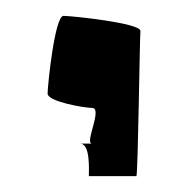

<svg xmlns="http://www.w3.org/2000/svg" viewBox="-20 -138 242 242"><path d="M40 -20C40 -10 86 -2 96 -2C110 -2 86 43 96 43H81C94 43 92 76 92 84H152C154 76 156 -86 157 -99C157 -109 70 -118 60 -118C49 -118 40 -30 40 -20Z"/></svg>

Font: Crazy Punk
Style: Regular
Weight: 400
Version: Version 1